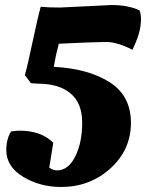

<svg xmlns="http://www.w3.org/2000/svg" viewBox="-20 -729 581 764"><path d="M218 -699 424 -709Q489 -709 535 -688Q541 -675 541 -652Q541 -607 516 -550L507 -531Q446 -562 402.5 -562Q359 -562 214 -555Q202 -511 194 -463Q331 -456 416 -402Q501 -348 501 -240.5Q501 -133 419.5 -59Q338 15 223 15Q139 15 72 -25.5Q5 -66 5 -132Q5 -175 24 -206Q44 -209 58 -209Q144 -209 192 -161L176 -62Q192 -51 206 -51Q252 -51 279.5 -106.5Q307 -162 307 -240.5Q307 -319 260.5 -357.5Q214 -396 132 -396L103 -398L79 -430Q89 -465 109.5 -562Q130 -659 142 -702Q173 -699 218 -699Z"/></svg>

Font: Oleo Script Swash Caps
Style: Bold
Weight: 700
Designer: Soytutype
Foundry: Soytutype
Version: Version 1.002